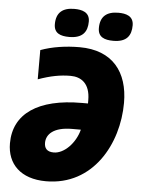

<svg xmlns="http://www.w3.org/2000/svg" viewBox="-61 -976 763 1034"><g transform="rotate(5 320.0 -459.0)"><path d="M522 -775C595 -775 619 -812 619 -867C619 -918 577 -928 537 -928C475 -928 439 -901 439 -837C439 -788 474 -775 522 -775ZM284 -775C357 -775 382 -812 382 -867C382 -918 339 -928 299 -928C237 -928 201 -901 201 -837C201 -788 236 -775 284 -775ZM227 10C481 10 609 -225 609 -447C609 -613 524 -725 345 -725C271 -725 197 -714 135 -691V-533C202 -557 255 -567 310 -567C366 -567 416 -536 416 -445V-427H383C146 -427 16 -337 16 -177C16 -66 89 10 227 10ZM255 -148C217 -148 204 -168 204 -196C204 -242 243 -283 343 -283H390C371 -209 311 -148 255 -148Z"/></g></svg>

Font: Noto Sans Black
Style: Italic
Weight: 900
Italic angle: -12°
Designer: Monotype Design Team
Foundry: Monotype Imaging Inc.
Version: Version 2.013